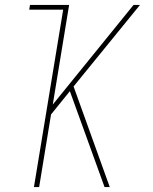

<svg xmlns="http://www.w3.org/2000/svg" viewBox="-20 -755 616 775"><path d="M117 0H138L186 -293L262 -387L402 0H423L277 -406L545 -735H519L193 -333L259 -735H101L98 -716H235Z"/></svg>

Font: Iosevka Sparkle Thin Oblique
Style: Regular
Weight: 100
Italic angle: -9°
Designer: Belleve Invis
Foundry: Belleve Invis
Version: Version 4.5.0; ttfautohint (v1.8.3)